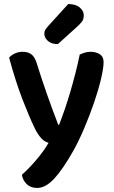

<svg xmlns="http://www.w3.org/2000/svg" viewBox="-20 -740 561 949"><path d="M148 -114Q124 -164 91 -249Q58 -334 25 -455Q35 -467 53 -475.5Q71 -484 92 -484Q118 -484 134.5 -472Q151 -460 161 -429Q208 -278 268 -123H272Q285 -156 299.5 -198Q314 -240 327.5 -286Q341 -332 353 -379Q365 -426 374 -470Q386 -476 399.5 -480Q413 -484 428 -484Q454 -484 473 -472Q492 -460 492 -433Q492 -403 479 -348.5Q466 -294 444.5 -231.5Q423 -169 396 -105.5Q369 -42 342 6Q290 98 247.5 143.5Q205 189 164 189Q132 189 112.5 170.5Q93 152 88 124Q104 110 122 91.5Q140 73 158 52Q176 31 192 9Q208 -13 220 -34Q211 -37 202.5 -41.5Q194 -46 185.5 -55Q177 -64 167.5 -78Q158 -92 148 -114ZM317 -720Q354 -720 374 -703Q394 -686 394 -665Q394 -646 386 -634.5Q378 -623 359 -606L266 -522Q234 -522 216.5 -538Q199 -554 199 -573Q199 -584 203.5 -592Q208 -600 218 -611Z"/></svg>

Font: Baloo Thambi 2 SemiBold
Style: Regular
Weight: 600
Designer: Aadarsh Rajan and Ek Type
Foundry: Ek Type
Version: Version 1.640;hotconv 1.0.111;makeotfexe 2.5.65597; ttfautoh